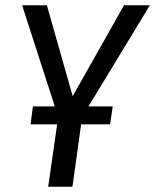

<svg xmlns="http://www.w3.org/2000/svg" viewBox="-20 -709 589 729"><path d="M316 -305H408L398 -237H288L255 0H163L197 -237H96L105 -305H188L64 -689H158L256 -344L451 -689H549Z"/></svg>

Font: Fira Sans Condensed
Style: Italic
Weight: 400
Width: 3
Italic angle: -8°
Designer: bBox Type GmbH & Carrois Corporate GbR & Edenspiekermann AG
Foundry: bBox Type GmbH & Carrois Corporate GbR & Edenspiekermann AG
Version: Version 4.301